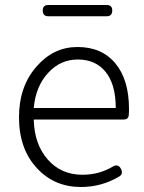

<svg xmlns="http://www.w3.org/2000/svg" viewBox="-20 -735 578 768"><path d="M304 13Q198 13 129 -61Q56 -138 56 -266Q56 -391 128 -471Q195 -547 290 -547Q387 -547 441.5 -481.5Q496 -416 496 -299Q496 -282 495 -274Q493 -257 475 -257H304H115Q117 -159 170.5 -97.5Q224 -36 310 -36Q376 -36 430 -68Q453 -82 464 -59Q474 -40 457 -29Q386 13 304 13ZM115 -303H279H443Q443 -398 402 -448Q362 -497 291 -497Q223 -497 175 -446Q123 -392 115 -303ZM173 -670Q151 -670 151 -693Q151 -715 173 -715H407Q429 -715 429 -693Q429 -670 407 -670H290Z"/></svg>

Font: GenSenRounded TW L
Style: Regular
Weight: 300
Version: Version 1.501;PS 1;hotconv 16.6.51;makeotf.lib2.5.65220